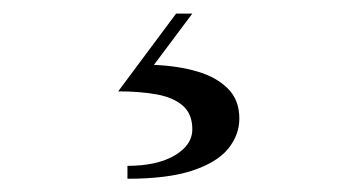

<svg xmlns="http://www.w3.org/2000/svg" viewBox="-20 -24 540 290"><path d="M172.5 246V226.5Q217 226.5 243.8 210.8Q270.5 195 270.5 171.5Q270.5 148 256 135.5Q241.5 123 216.2 118.5Q191 114 158.5 114L246 -3.5H270.5L212.5 74Q249 75.5 278 84Q307 92.5 324.2 109.8Q341.5 127 341.5 155Q341.5 180 324.5 200.8Q307.5 221.5 270.2 233.8Q233 246 172.5 246Z"/></svg>

Font: Bodoni Moda SC
Style: Regular
Weight: 400
Designer: Owen Earl
Foundry: indestructible type
Version: Version 2.005